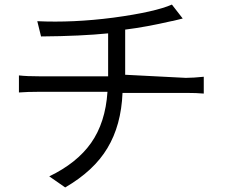

<svg xmlns="http://www.w3.org/2000/svg" viewBox="-20 -779 999 847"><path d="M532.2 -449.2V-648.4C595.7 -656.2 663.1 -668.9 735.4 -685.5C738.3 -685.5 746.1 -687.5 757.8 -690.4C769.5 -693.4 779.3 -695.3 786.1 -697.3L738.3 -758.8C689.5 -737.3 603.5 -717.8 480.5 -701.2C360.4 -685.5 248 -680.7 144.5 -685.5L161.1 -618.2C280.3 -619.1 378.9 -624 457 -631.8V-442.4H151.4C118.2 -442.4 88.9 -443.4 63.5 -446.3V-371.1C87.9 -373 117.2 -374 151.4 -374H454.1C448.2 -283.2 423.8 -208 381.8 -148.4C339.8 -88.9 278.3 -40 197.3 -1L267.6 47.9C351.6 -1 414.1 -58.6 454.1 -126C494.1 -192.4 516.6 -273.4 520.5 -369.1H804.7C833 -369.1 857.4 -368.2 878.9 -366.2V-440.4C849.6 -437.5 823.2 -435.5 799.8 -435.5Z"/></svg>

Font: Gen Shin Gothic P Normal
Style: Regular
Weight: 300
Designer: [Source Han Sans]
Ryoko NISHIZUKA  (kana & ideographs); Paul D. Hunt (Latin, Greek & Cyrillic); Wenlong ZHANG  (bopomofo
Version: Version 1.002.20150607